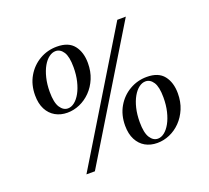

<svg xmlns="http://www.w3.org/2000/svg" viewBox="-126 -908 1164 1067"><g transform="rotate(-20 456.0 -374.5)"><path d="M230.5 -358Q191 -358 160 -375.5Q129 -393 111.2 -427Q93.5 -461 93.5 -510Q93.5 -572.5 121.5 -620.8Q149.5 -669 196.2 -696.2Q243 -723.5 299 -723.5Q368 -723.5 399.5 -683.2Q431 -643 431 -579Q431 -529 414 -488.2Q397 -447.5 368.2 -418.2Q339.5 -389 303.8 -373.5Q268 -358 230.5 -358ZM241 -379.5Q261.5 -379.5 280.5 -394.5Q299.5 -409.5 314.8 -437Q330 -464.5 339 -502Q348 -539.5 348 -585Q348 -647 329.8 -674.8Q311.5 -702.5 284 -702.5Q264 -702.5 244.8 -688.2Q225.5 -674 210.2 -647.2Q195 -620.5 185.8 -583Q176.5 -545.5 176.5 -500Q176.5 -437 195.2 -408.2Q214 -379.5 241 -379.5ZM666.5 -748.5 717 -749 261.5 0H211.5ZM642.5 -29Q603 -29 572.2 -46.2Q541.5 -63.5 523.8 -97.5Q506 -131.5 506 -180.5Q506 -243.5 534 -291.8Q562 -340 608.8 -367.2Q655.5 -394.5 711 -394.5Q780 -394.5 811.5 -354.2Q843 -314 843 -250Q843 -199.5 826 -159Q809 -118.5 780.5 -89.2Q752 -60 716.2 -44.5Q680.5 -29 642.5 -29ZM653.5 -50.5Q673.5 -50.5 692.5 -65.5Q711.5 -80.5 726.8 -108Q742 -135.5 751 -173Q760 -210.5 760 -256Q760 -318 741.8 -345.8Q723.5 -373.5 696 -373.5Q676 -373.5 657 -359.2Q638 -345 622.5 -318Q607 -291 598 -253.8Q589 -216.5 589 -171Q589 -108 607.5 -79.2Q626 -50.5 653.5 -50.5Z"/></g></svg>

Font: Merriweather 144pt Medium
Style: Italic
Weight: 500
Italic angle: -7.8°
Version: Version 2.101